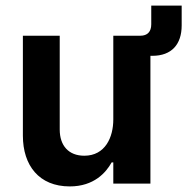

<svg xmlns="http://www.w3.org/2000/svg" viewBox="-20 -658 671 688"><path d="M230 10C317 10 360 -40 380 -76H386V0H519V-458H526C595 -458 631 -499 631 -567V-638H522V-571C522 -544 508 -530 483 -530H386V-230C386 -166 357 -100 282 -100C226 -100 194 -136 194 -194V-530H62V-172C62 -65 120 10 230 10Z"/></svg>

Font: Be Vietnam Pro SemiBold
Style: Regular
Weight: 600
Designer: Lam Bao, Tony Le, Vietanh Nguyen
Foundry: Yellow Type Foundry
Version: Version 1.002